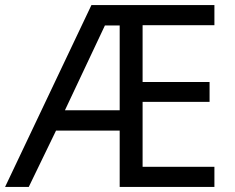

<svg xmlns="http://www.w3.org/2000/svg" viewBox="-21 -734 922 754"><path d="M821 0H449V-221H199L92 0H-1L338 -714H821V-635H539V-412H802V-334H539V-79H821ZM234 -301H449V-634H391Z"/></svg>

Font: Noto Sans Test
Style: Regular
Weight: 400
Version: Version 1.002; ttfautohint (v1.8.4.7-5d5b)